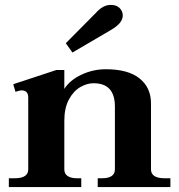

<svg xmlns="http://www.w3.org/2000/svg" viewBox="-20 -762 730 782"><path d="M275 -548 248 -586 370 -709Q399 -742 431 -742Q455 -742 467.5 -729Q480 -716 480 -699Q480 -683 468 -668.5Q456 -654 432 -640ZM674 -36V0H378V-36H397Q421 -36 434.5 -45Q448 -54 448 -72V-328Q448 -423 361 -423Q334 -423 306.5 -407Q279 -391 260.5 -356.5Q242 -322 242 -270V-72Q242 -54 255.5 -45Q269 -36 293 -36H311V0H16V-36H41Q67 -36 81 -45Q95 -54 95 -72V-365Q95 -394 67 -394Q61 -394 43 -388L34 -419L210 -477H242V-400Q265 -436 312 -458Q359 -480 411 -480Q502 -480 548.5 -442.5Q595 -405 595 -341V-72Q595 -54 609 -45Q623 -36 649 -36Z"/></svg>

Font: Taviraj SemiBold
Style: Regular
Weight: 600
Designer: Katatrad Team
Foundry: CadsonDemak
Version: Version 1.001